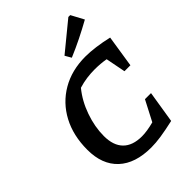

<svg xmlns="http://www.w3.org/2000/svg" viewBox="-257 -1032 1166 1166"><g transform="rotate(-45 326.0 -448.5)"><path d="M343 10Q206 10 132 -59Q58 -128 58 -255Q58 -377 107 -469Q156 -561 244.5 -612.5Q333 -664 450 -664Q489 -664 538 -657.5Q587 -651 638 -639L606 -433H555L530 -561Q484 -569 434 -569Q401 -569 367 -564.5Q333 -560 297 -549Q246 -487 217 -404.5Q188 -322 188 -243Q188 -162 229.5 -120Q271 -78 351 -78Q394 -78 455 -94L523 -225H575L542 -19Q475 -4 428.5 3Q382 10 343 10ZM387 -717 364 -757 547 -907H563L607 -825Q553 -795 498.5 -768Q444 -741 387 -717Z"/></g></svg>

Font: Piazzolla SemiBold
Style: Italic
Weight: 600
Italic angle: -11.3°
Designer: Juan Pablo del Peral
Foundry: Huerta Tipografica
Version: Version 1.330